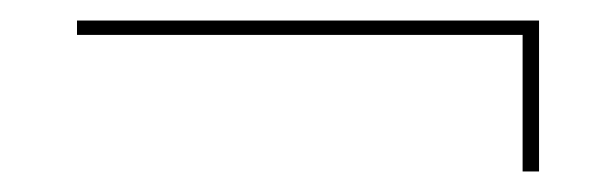

<svg xmlns="http://www.w3.org/2000/svg" viewBox="-20 -367 600 187"><path d="M505 -347V-200H489V-333H55V-347Z"/></svg>

Font: Prodigy Sans Thin
Style: Regular
Weight: 100
Designer: Wei Huang
Foundry: Wei Huang
Version: Version 1.003; ttfautohint (v1.8.3)